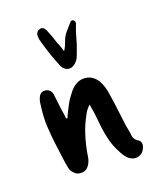

<svg xmlns="http://www.w3.org/2000/svg" viewBox="-123 -711 668 799"><g transform="rotate(-20 211.5 -311.0)"><path d="M236 -265Q218 -249 210 -232Q189 -195 176 -154Q163 -113 156 -70Q155 -60 152 -50Q149 -40 144 -32Q129 -7 104 -10Q91 -10 82 -17Q73 -24 66 -35Q62 -44 60.5 -54Q59 -64 57 -74Q52 -114 46.5 -154.5Q41 -195 39 -235Q37 -262 39 -289Q41 -316 45 -343Q45 -348 47 -352.5Q49 -357 50 -361Q59 -386 83 -383Q93 -382 101 -374Q109 -366 110 -355Q113 -331 115.5 -308Q118 -285 122 -262Q123 -258 123 -252.5Q123 -247 126 -242Q131 -244 132 -247.5Q133 -251 134 -254Q144 -274 154 -293.5Q164 -313 177 -329Q183 -337 189 -344.5Q195 -352 203 -358Q229 -379 259 -374.5Q289 -370 308 -341Q317 -325 322 -307.5Q327 -290 329 -272Q334 -242 337.5 -211.5Q341 -181 345 -151Q347 -133 350.5 -115.5Q354 -98 356 -80Q358 -73 361 -68Q364 -63 371 -58Q392 -47 384 -23Q375 2 353 8Q331 14 311 -2Q302 -10 296 -19Q290 -28 285 -38Q269 -67 261 -97Q253 -127 249 -160Q246 -183 244 -207Q242 -231 237 -254Q237 -256 236.5 -258.5Q236 -261 236 -265ZM212 -510Q219 -521 223 -530Q227 -539 230 -548Q237 -568 250.5 -583.5Q264 -599 278 -615Q284 -621 290 -618Q298 -616 298 -606Q298 -600 296 -597Q285 -570 278 -542.5Q271 -515 260 -488Q257 -479 253 -469.5Q249 -460 242 -452Q226 -433 206.5 -434.5Q187 -436 176 -458Q165 -484 156 -510Q147 -536 139 -563Q138 -568 136 -574Q134 -580 133 -585Q131 -591 130.5 -597.5Q130 -604 130 -609Q132 -628 151 -632Q165 -634 173 -617Q180 -601 186 -584.5Q192 -568 197 -551Q202 -542 205 -531.5Q208 -521 212 -510Z"/></g></svg>

Font: Delicious Handrawn
Style: Regular
Weight: 400
Designer: Agung Rohmat
Foundry: Agung Rohmat
Version: Version 1.002; ttfautohint (v1.8.4.7-5d5b);gftools[0.9.27]